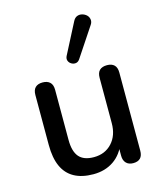

<svg xmlns="http://www.w3.org/2000/svg" viewBox="-116 -856 800 950"><g transform="rotate(-15 284.5 -381.0)"><path d="M245 9Q186 9 146.5 -13Q107 -35 87.5 -78.5Q68 -122 68 -188V-444Q68 -470 81 -482.5Q94 -495 118 -495Q142 -495 155.5 -482.5Q169 -470 169 -444V-187Q169 -128 193 -100Q217 -72 269 -72Q326 -72 361.5 -110.5Q397 -149 397 -212V-444Q397 -470 410 -482.5Q423 -495 448 -495Q472 -495 485 -482.5Q498 -470 498 -444V-44Q498 7 449 7Q426 7 413 -6.5Q400 -20 400 -44V-129L413 -107Q393 -51 349 -21Q305 9 245 9ZM323 -559Q315 -547 303.5 -545Q292 -543 281 -549Q270 -555 265.5 -566Q261 -577 267 -590L348 -747Q356 -763 368.5 -768Q381 -773 394.5 -769.5Q408 -766 417.5 -757Q427 -748 429 -734.5Q431 -721 422 -708Z"/></g></svg>

Font: Nunito ExtraLight SemiBold
Style: Regular
Weight: 600
Version: Version 3.602